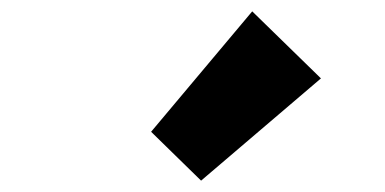

<svg xmlns="http://www.w3.org/2000/svg" viewBox="-20 -973 677 338"><path d="M334 -655 545 -835 424 -953 246 -741Z"/></svg>

Font: Noto Sans HK Black
Style: Regular
Weight: 900
Designer: Ryoko NISHIZUKA 西塚涼子 (kana, bopomofo & ideographs); Paul D. Hunt (Latin, Greek & Cyrillic); Sandoll Communications 산돌커뮤니
Foundry: Adobe
Version: Version 2.004;hotconv 1.0.118;makeotfexe 2.5.65603